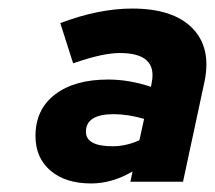

<svg xmlns="http://www.w3.org/2000/svg" viewBox="-20 -731 503 449"><path d="M193 -302Q133 -302 98 -332Q63 -362 63 -413Q63 -475 108.5 -510Q154 -545 233 -545Q282 -545 333 -528L335 -539Q348 -607 260 -607Q241 -607 215 -601.5Q189 -596 151 -583L121 -677Q211 -711 289 -711Q385 -711 430 -665Q475 -619 458 -539L408 -306H285L290 -330Q242 -302 193 -302ZM243 -389Q275 -389 306 -403L317 -453Q279 -464 246 -464Q181 -464 181 -423Q181 -389 243 -389Z"/></svg>

Font: Red Hat Text
Style: Bold Italic
Weight: 700
Italic angle: -12°
Designer: Pentagram, MCKL
Foundry: Pentagram, MCKL
Version: Version 1.023; ttfautohint (v1.8.3)